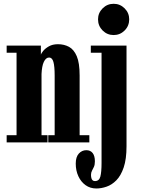

<svg xmlns="http://www.w3.org/2000/svg" viewBox="-20 -770 760 1038"><path d="M16 0V-39H69.5V-485H16V-523.5H201V-474.5Q202 -480 212.8 -493.8Q223.5 -507.5 243.8 -519.2Q264 -531 293.5 -531Q326.5 -531 353 -516.8Q379.5 -502.5 395 -466.2Q410.5 -430 410.5 -362V-39H463V0H241V-39H275.5V-361.5Q275.5 -411.5 268.8 -435.2Q262 -459 245.5 -459Q236.5 -459 229.5 -453Q222.5 -447 217 -435.5Q211.5 -424 208.5 -407.5Q205.5 -391 204.5 -370V-39H237V0ZM501 249Q467.5 249 442.5 231Q417.5 213 403.5 182.5Q389.5 152 389.5 114.5Q389.5 78.5 406.2 60.2Q423 42 446.5 42Q469 42 481 57.5Q493 73 493 102Q493 120.5 487.8 132Q482.5 143.5 477.2 153.2Q472 163 472 175.5Q472 184 473.8 191.8Q475.5 199.5 480.2 204.2Q485 209 493 209Q516 209 522.5 184.8Q529 160.5 529 111V-485H471V-523.5H664V20.5Q664 90 648.8 135Q633.5 180 609 204.8Q584.5 229.5 556 239.2Q527.5 249 501 249ZM594.5 -580.5Q559.5 -580.5 534.8 -605.2Q510 -630 510 -665.5Q510 -700 534.8 -724.8Q559.5 -749.5 594.5 -749.5Q629 -749.5 653.8 -724.8Q678.5 -700 678.5 -665.5Q678.5 -630 653.8 -605.2Q629 -580.5 594.5 -580.5Z"/></svg>

Font: Imbue Thin 10pt ExtraBold
Style: Regular
Weight: 800
Version: Version 1.102